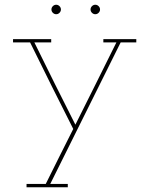

<svg xmlns="http://www.w3.org/2000/svg" viewBox="-20 -540 630 810"><path d="M266 250H92V236H173Q202 178 231 119.5Q260 61 289 4Q243 -87 197.5 -178Q152 -269 107 -361H35V-375H196V-361H125Q168 -273 211 -187Q254 -101 298 -14Q340 -97 383.5 -185Q427 -273 471 -361H416V-375H555V-361H489Q414 -211 340.5 -62.5Q267 86 192 236H266ZM237 -500Q237 -492 231 -486Q225 -480 217 -480Q209 -480 203 -486Q197 -492 197 -500Q197 -508 203 -514Q209 -520 217 -520Q225 -520 231 -514Q237 -508 237 -500ZM402 -500Q402 -492 396 -486Q390 -480 382 -480Q374 -480 368 -486Q362 -492 362 -500Q362 -508 368 -514Q374 -520 382 -520Q390 -520 396 -514Q402 -508 402 -500Z"/></svg>

Font: Josefin Slab Thin
Style: Regular
Weight: 100
Designer: Santiago Orozco
Foundry: Typemade
Version: Version 2.000